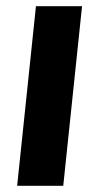

<svg xmlns="http://www.w3.org/2000/svg" viewBox="-20 -598 305 618"><path d="M35.2 0 95.7 -578.1H244.1L183.6 0Z"/></svg>

Font: Oswald
Style: Demi-Bold
Weight: 600
Designer: Vernon Adams
Foundry: Vernon Adams
Version: 3.0; ttfautohint (v0.94.23-7a4d-dirty) -l 8 -r 50 -G 200 -x 